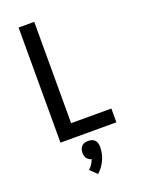

<svg xmlns="http://www.w3.org/2000/svg" viewBox="-180 -816 859 1152"><g transform="rotate(-20 250.0 -240.5)"><path d="M91 0V-735H191V-88H448V0ZM239 254 196 213Q209 201 218 187Q227 173 233 157Q224 155 216.5 150Q209 145 203.5 137.5Q198 130 196 121Q194 112 194 103Q194 91 197.5 80Q201 69 209 61Q217 53 228 50Q239 47 250 47Q261 47 272 50Q283 53 291 61Q299 69 302.5 80Q306 91 306 103Q306 124 302 145Q298 166 289 185.5Q280 205 267.5 222.5Q255 240 239 254Z"/></g></svg>

Font: Zed Sans Semibold
Style: Regular
Weight: 600
Designer: Belleve Invis
Foundry: Belleve Invis
Version: Version 1.0.0; ttfautohint (v1.8.4)